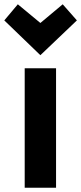

<svg xmlns="http://www.w3.org/2000/svg" viewBox="-55 -857 378 894"><path d="M206 -539V17H60V-539ZM28 -837 133 -750 237 -837 303 -762 133 -600 -35 -762Z"/></svg>

Font: Repo
Style: Bold
Weight: 700
Designer: Stefan Peev
Foundry: Context Ltd
Version: Version 001.000